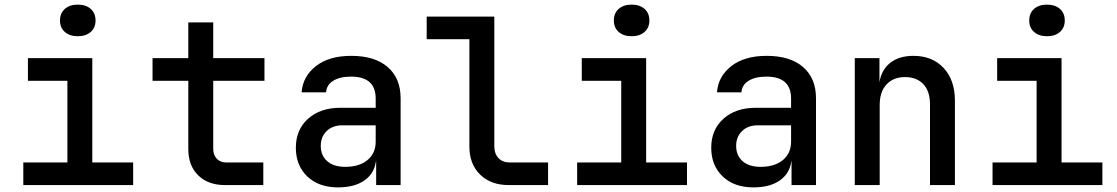

<svg xmlns="http://www.w3.org/2000/svg" viewBox="-20 -802 4840 832"><path d="M81 0V-98H272V-452H101V-550H380V-98H557V0ZM317 -645Q282 -645 261 -663.5Q240 -682 240 -713Q240 -745 261 -763.5Q282 -782 317 -782Q352 -782 373 -763.5Q394 -745 394 -713Q394 -682 373 -663.5Q352 -645 317 -645Z M955 0Q882 0 839 -42Q796 -84 796 -156V-452H641V-550H796V-705H904V-550H1126V-452H904V-157Q904 -131 919 -114.5Q934 -98 960 -98H1121V0Z M1445 10Q1361 10 1311.5 -37.5Q1262 -85 1262 -162Q1262 -240 1315 -287.5Q1368 -335 1456 -335H1608V-375Q1608 -470 1501 -470Q1453 -470 1424 -452Q1395 -434 1393 -402H1287Q1292 -471 1349 -515.5Q1406 -560 1502 -560Q1604 -560 1660 -511.5Q1716 -463 1716 -376V0H1610V-103H1609Q1602 -50 1559 -20Q1516 10 1445 10ZM1476 -79Q1537 -79 1572.5 -108.5Q1608 -138 1608 -188V-259H1464Q1421 -259 1395.5 -234Q1370 -209 1370 -170Q1370 -128 1398 -103.5Q1426 -79 1476 -79Z M2185 0Q2107 0 2060.5 -45.5Q2014 -91 2014 -167V-632H1829V-730H2122V-169Q2122 -136 2140 -117Q2158 -98 2189 -98H2355V0Z M2481 0V-98H2672V-452H2501V-550H2780V-98H2957V0ZM2717 -645Q2682 -645 2661 -663.5Q2640 -682 2640 -713Q2640 -745 2661 -763.5Q2682 -782 2717 -782Q2752 -782 2773 -763.5Q2794 -745 2794 -713Q2794 -682 2773 -663.5Q2752 -645 2717 -645Z M3245 10Q3161 10 3111.5 -37.5Q3062 -85 3062 -162Q3062 -240 3115 -287.5Q3168 -335 3256 -335H3408V-375Q3408 -470 3301 -470Q3253 -470 3224 -452Q3195 -434 3193 -402H3087Q3092 -471 3149 -515.5Q3206 -560 3302 -560Q3404 -560 3460 -511.5Q3516 -463 3516 -376V0H3410V-103H3409Q3402 -50 3359 -20Q3316 10 3245 10ZM3276 -79Q3337 -79 3372.5 -108.5Q3408 -138 3408 -188V-259H3264Q3221 -259 3195.5 -234Q3170 -209 3170 -170Q3170 -128 3198 -103.5Q3226 -79 3276 -79Z M3684 0V-550H3791V-445Q3799 -499 3837.5 -529.5Q3876 -560 3938 -560Q4020 -560 4069 -507.5Q4118 -455 4118 -366V0H4010V-350Q4010 -407 3981 -437.5Q3952 -468 3902 -468Q3851 -468 3821.5 -436Q3792 -404 3792 -347V0Z M4281 0V-98H4472V-452H4301V-550H4580V-98H4757V0ZM4517 -645Q4482 -645 4461 -663.5Q4440 -682 4440 -713Q4440 -745 4461 -763.5Q4482 -782 4517 -782Q4552 -782 4573 -763.5Q4594 -745 4594 -713Q4594 -682 4573 -663.5Q4552 -645 4517 -645Z"/></svg>

Font: JetBrains Mono SemiBold
Style: Regular
Weight: 472
Monospace: yes
Designer: Philipp Nurullin, Konstantin Bulenkov
Foundry: JetBrains
Version: Version 2.305; ttfautohint (v1.8.4.7-5d5b)